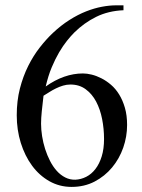

<svg xmlns="http://www.w3.org/2000/svg" viewBox="-20 -697 540 728"><path d="M461.9 -223.1Q461.9 -179.2 447.3 -137.2Q432.6 -95.2 405 -62Q377.4 -28.8 338.6 -8.5Q299.8 11.7 251.5 11.7Q205.6 11.7 167.2 -10Q128.9 -31.7 101.6 -68.8Q74.2 -106 58.8 -155.3Q43.5 -204.6 43.5 -259.8Q43.5 -314.5 55.4 -361.1Q67.4 -407.7 86.9 -446.8Q106.4 -485.8 130.9 -517.1Q155.3 -548.3 180.2 -571.8Q211.4 -601.1 243.4 -621.3Q275.4 -641.6 306.4 -653.8Q337.4 -666 366.5 -671.4Q395.5 -676.8 420.4 -676.8H448.2V-658.2Q390.6 -655.8 344.7 -633.1Q298.8 -610.4 261.7 -573.7Q249 -561 234.1 -542.5Q219.2 -523.9 204.3 -498.8Q189.5 -473.6 176 -441.4Q162.6 -409.2 153.3 -369.1Q223.1 -418.5 294.4 -418.5Q309.6 -418.5 327.6 -414.1Q345.7 -409.7 364.5 -400.1Q383.3 -390.6 400.9 -375.5Q418.5 -360.4 431.9 -338.6Q445.3 -316.9 453.6 -288.3Q461.9 -259.8 461.9 -223.1ZM374.5 -169.9Q374.5 -208.5 367.2 -245.6Q359.9 -282.7 344.5 -311.8Q329.1 -340.8 304.9 -358.6Q280.8 -376.5 247.1 -376.5Q232.4 -376.5 218.8 -372.3Q205.1 -368.2 192.1 -361.8Q179.2 -355.5 167.5 -348.1Q155.8 -340.8 145 -334Q141.1 -301.3 138.4 -274.9Q135.7 -248.5 135.7 -228Q135.7 -205.6 139.6 -180.7Q143.6 -155.8 151.1 -132.1Q158.7 -108.4 169.7 -86.9Q180.7 -65.4 195.1 -49.3Q209.5 -33.2 227.3 -24.2Q245.1 -15.1 265.6 -15.6Q287.1 -16.6 306.9 -26.6Q326.7 -36.6 341.8 -56.2Q356.9 -75.7 365.7 -104.2Q374.5 -132.8 374.5 -169.9Z"/></svg>

Font: Doulos SIL Cyr
Style: Regular
Weight: 400
Designer: Walt Agee, Victor Gaultney, Peter Martin, Debbi Hosken, Becca Hirsbrunner
Foundry: SIL International
Version: Version 5.000